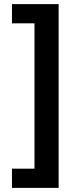

<svg xmlns="http://www.w3.org/2000/svg" viewBox="-20 -728 394 930"><path d="M38 182H264V-708H38V-615H147V89H38Z"/></svg>

Font: Falling Sky
Style: Bd+
Weight: 400
Designer: Paul D. Hunt
Foundry: Adobe Systems Incorporated
Version: Version 1.02